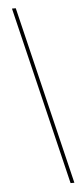

<svg xmlns="http://www.w3.org/2000/svg" viewBox="-60 -772 404 956"><g transform="rotate(-5 142.0 -294.5)"><path d="M253 151 38 -740H57L272 151Z"/></g></svg>

Font: IBM Plex Sans Cond Thin
Style: Regular
Weight: 100
Width: 3
Designer: Mike Abbink, Paul van der Laan, Pieter van Rosmalen
Foundry: Bold Monday
Version: Version 1.3